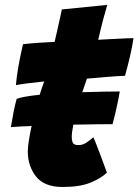

<svg xmlns="http://www.w3.org/2000/svg" viewBox="-20 -737 565 784"><path d="M416.5 -32Q394 -10 350.8 8.2Q307.5 26.5 236 26.5Q161 26.5 127.2 -16.2Q93.5 -59 93.5 -118.5Q93.5 -135.5 97.8 -162.8Q102 -190 109 -222.5Q85 -221.5 63.8 -220.5Q42.5 -219.5 24.5 -218Q30 -250.5 35.2 -278.2Q40.5 -306 48 -333.5Q62 -338.5 86.5 -342.8Q111 -347 142 -350Q151.5 -380 160.5 -404.5Q127 -401 93.5 -396.8Q60 -392.5 45 -389.5Q48 -425.5 54.5 -462Q61 -498.5 66.8 -524.8Q72.5 -551 74 -556.5Q105 -560 135.8 -562.2Q166.5 -564.5 203 -566Q207 -583.5 211.2 -601.5Q215.5 -619.5 219 -636.5Q223 -653.5 226.8 -671.2Q230.5 -689 232.5 -698.5L418 -717Q416.5 -712 411.5 -694Q406.5 -676 399.5 -651Q395.5 -635.5 390.8 -616Q386 -596.5 381 -574.5Q398.5 -575.5 421 -576.8Q443.5 -578 456.5 -578.5Q486 -580.5 502.8 -580.8Q519.5 -581 525 -581Q521 -550.5 510.8 -506.8Q500.5 -463 490.5 -427.5Q485.5 -427.5 458.2 -426Q431 -424.5 406 -422Q389.5 -420.5 370 -418.8Q350.5 -417 335 -416Q325.5 -389.5 316 -360.5Q365.5 -362 406.8 -362.8Q448 -363.5 469 -363.5Q467 -349 458.8 -309.8Q450.5 -270.5 439.5 -230Q419 -230 375.8 -229.5Q332.5 -229 279.5 -228Q273 -195.5 273 -179Q273 -162.5 277.8 -153.5Q282.5 -144.5 300 -144.5Q318 -144.5 333.5 -155Q349 -165.5 361 -176.5Q364 -171 372.2 -150.2Q380.5 -129.5 390 -104Q399.5 -78.5 407 -58Q414.5 -37.5 416.5 -32Z"/></svg>

Font: Grandstander Black
Style: Italic
Weight: 900
Italic angle: -15°
Designer: Tyler Finck
Foundry: Etcetera Type Co
Version: Version 1.200; ttfautohint (v1.8.3)